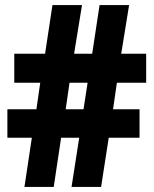

<svg xmlns="http://www.w3.org/2000/svg" viewBox="-20 -734 603 754"><path d="M76 0 105 -193H9V-305H123L138 -409H36V-523H157L186 -714H302L271 -523H342L371 -714H487L456 -523H554V-409H439L424 -305H528V-193H407L377 0H261L291 -193H220L191 0ZM238 -305H308L324 -409H253Z"/></svg>

Font: Noto Sans Mono SemiCondensed Black
Style: Regular
Weight: 900
Width: 4
Designer: Monotype Design Team
Foundry: Monotype Imaging Inc.
Version: Version 2.014; ttfautohint (v1.8.4.7-5d5b)